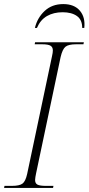

<svg xmlns="http://www.w3.org/2000/svg" viewBox="-31 -921 434 941"><path d="M-11 0 -9 -10H27Q64 -10 79 -21Q94 -32 102 -68L224 -646Q226 -654 227 -661.5Q228 -669 228 -674Q228 -690 216.5 -697Q205 -704 175 -704H139L141 -714H380L378 -704H342Q305 -704 290 -692Q275 -680 266 -641L146 -72Q144 -62 142.5 -53.5Q141 -45 141 -39Q141 -22 153 -16Q165 -10 194 -10H231L229 0ZM140 -784Q152 -834 188 -867.5Q224 -901 279 -901Q333 -901 360.5 -868.5Q388 -836 382 -784H372Q372 -824 346 -842.5Q320 -861 276 -861Q232 -861 199.5 -842.5Q167 -824 150 -784Z"/></svg>

Font: Noto Serif Display ExtraLight
Style: Italic
Weight: 200
Italic angle: -12°
Designer: Monotype Design Team
Foundry: Monotype Imaging Inc.
Version: Version 2.009